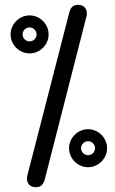

<svg xmlns="http://www.w3.org/2000/svg" viewBox="-20 -774 478 798"><path d="M129 4C152 4 159 -9 165 -24L340 -708C341 -709 341 -716 341 -717C341 -752 311 -754 305 -754C281 -754 274 -740 269 -726L93 -42C93 -41 92 -34 92 -33C92 0 118 4 129 4ZM103 -660C119 -660 132 -647 132 -631C132 -615 119 -602 103 -602C87 -602 74 -615 74 -631C74 -647 87 -660 103 -660ZM182 -631C182 -674 146 -710 103 -710C60 -710 24 -674 24 -631C24 -588 60 -552 103 -552C146 -552 182 -588 182 -631ZM346 -187C362 -187 375 -174 375 -158C375 -142 362 -129 346 -129C330 -129 317 -142 317 -158C317 -174 330 -187 346 -187ZM425 -158C425 -201 389 -237 346 -237C303 -237 267 -201 267 -158C267 -115 303 -79 346 -79C389 -79 425 -115 425 -158Z"/></svg>

Font: LS
Style: Regular
Weight: 400
Designer: BSozoo
Foundry: BSozoo
Version: Version 001.000